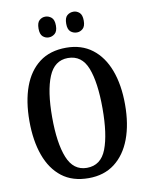

<svg xmlns="http://www.w3.org/2000/svg" viewBox="-99 -986 825 1066"><g transform="rotate(-10 314.0 -452.5)"><path d="M314 10Q223 10 163.5 -36Q104 -82 74 -165Q44 -248 44 -359Q44 -470 74 -552Q104 -634 164 -679.5Q224 -725 315 -725Q401 -725 461 -679.5Q521 -634 552 -551.5Q583 -469 583 -358Q583 -247 552 -164.5Q521 -82 461 -36Q401 10 314 10ZM314 -48Q393 -48 424.5 -130Q456 -212 456 -358Q456 -505 424.5 -586Q393 -667 315 -667Q239 -667 205.5 -586Q172 -505 172 -358Q172 -212 205 -130Q238 -48 314 -48ZM390 -798Q369 -798 354 -811Q339 -824 339 -856Q339 -889 354 -902Q369 -915 390 -915Q408 -915 423 -902Q438 -889 438 -856Q438 -824 423 -811Q408 -798 390 -798ZM231 -798Q212 -798 197.5 -811Q183 -824 183 -856Q183 -889 197.5 -902Q212 -915 231 -915Q250 -915 265.5 -902Q281 -889 281 -856Q281 -824 265.5 -811Q250 -798 231 -798Z"/></g></svg>

Font: Noto Serif Ethiopic ExtraCondensed SemiBold
Style: Regular
Weight: 600
Width: 2
Designer: Monotype Design Team
Foundry: Monotype Imaging Inc.
Version: Version 2.102; ttfautohint (v1.8.4.7-5d5b)